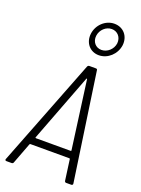

<svg xmlns="http://www.w3.org/2000/svg" viewBox="-180 -1064 835 1141"><g transform="rotate(20 237.5 -493.5)"><path d="M313 -779C370 -779 419 -825 427 -883C434 -941 396 -987 338 -987C282 -987 233 -941 226 -883C219 -825 257 -779 313 -779ZM334 -952C371 -952 397 -922 393 -883C388 -844 354 -814 317 -814C281 -814 255 -844 260 -883C265 -922 298 -952 334 -952ZM391 0H423C430 0 434 -4 433 -11L334 -692C334 -697 330 -700 325 -700H283C277 -700 273 -696 271 -691L6 -11C3 -4 7 0 14 0H47C52 0 57 -4 58 -9L108 -141C110 -144 112 -144 114 -144H358C360 -144 362 -144 363 -141L381 -9C382 -4 385 0 391 0ZM128 -192 292 -622C293 -625 296 -625 297 -622L355 -192C356 -190 353 -188 351 -188H132C130 -188 127 -190 128 -192Z"/></g></svg>

Font: Barlow Semi Condensed Light
Style: Italic
Weight: 300
Width: 4
Italic angle: -7°
Designer: Jeremy Tribby
Foundry: Tribby Type
Version: Version 1.422;hotconv 1.0.109;makeotfexe 2.5.65596